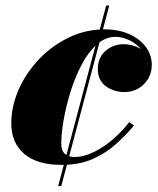

<svg xmlns="http://www.w3.org/2000/svg" viewBox="-20 -574 558 680"><path d="M198.5 10Q111.5 10 65.8 -29Q20 -68 20 -137.5Q20 -197.5 46 -256.5Q72 -315.5 117.8 -363.8Q163.5 -412 223.5 -441Q283.5 -470 351.5 -470Q400 -470 437.5 -453.2Q475 -436.5 496.2 -408Q517.5 -379.5 517.5 -345Q517.5 -303.5 489.5 -275.8Q461.5 -248 421 -248Q383.5 -248 355 -268.5Q326.5 -289 326.5 -330Q326.5 -369.5 353.5 -393.5Q380.5 -417.5 418.5 -417.5Q439 -417.5 461.8 -408.8Q484.5 -400 500.5 -383.8Q516.5 -367.5 516.5 -345H500Q500 -374 482.5 -396.2Q465 -418.5 439.5 -431Q414 -443.5 389.5 -443.5Q352.5 -443.5 322 -415.8Q291.5 -388 268.2 -343.2Q245 -298.5 229.2 -247.2Q213.5 -196 205.2 -148Q197 -100 197 -66.5Q197 -40 210 -29Q223 -18 242.5 -18Q277.5 -18 313.5 -36Q349.5 -54 381.8 -82.2Q414 -110.5 437.5 -141.5L454.5 -129.5Q427.5 -97 392 -64.8Q356.5 -32.5 309 -11.2Q261.5 10 198.5 10ZM186 85 356 -554.5H367L197 85Z"/></svg>

Font: Bodoni Moda 11pt Black
Style: Italic
Weight: 900
Italic angle: -13°
Designer: Owen Earl
Foundry: indestructible type
Version: Version 2.004